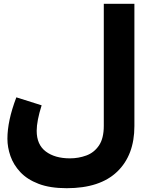

<svg xmlns="http://www.w3.org/2000/svg" viewBox="-20 -760 796 1010"><path d="M331 230Q243 230 183 207Q123 184 87 145.5Q51 107 35 61Q19 15 19 -30Q19 -77 30.5 -131Q42 -185 66 -248L199 -206Q186 -165 179.5 -131.5Q173 -98 173 -72Q173 1 221 37Q269 73 348 73Q393 73 434 58Q475 43 500.5 5.5Q526 -32 526 -98V-740H687V-97Q687 56 596.5 143Q506 230 331 230Z"/></svg>

Font: Readex Pro
Style: Bold
Weight: 700
Designer: Bonnie Shaver-Troup, Thomas Jockin
Foundry: Lexend
Version: Version 1.203; ttfautohint (v1.8.3)